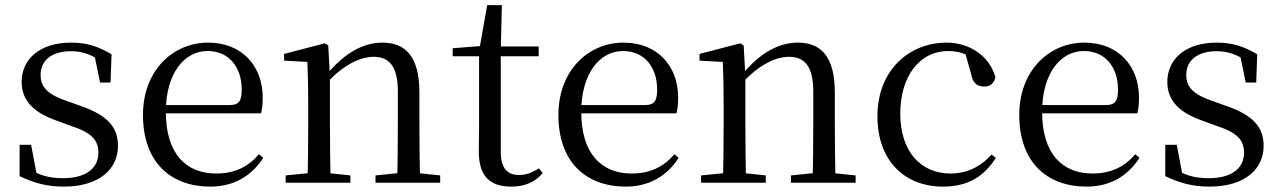

<svg xmlns="http://www.w3.org/2000/svg" viewBox="-20 -692 4851 727"><path d="M221.4 14.6C356.8 14.6 426.7 -52.6 426.7 -139.6C426.7 -209.7 387.8 -255.2 286.8 -290.4L236.5 -308.4C163.2 -333 133.7 -359.8 133.7 -408.5C133.7 -460.8 172.9 -498.1 249.1 -498.1C290.4 -498.1 325.7 -486.1 366.5 -457.8V-490.1L335.1 -495.5L358.9 -379.4H398.6L402.4 -486.4C352.1 -516.2 309 -530.6 249.1 -530.6C128.9 -530.6 62 -466.5 62 -382C62 -307.3 112.6 -264 193.9 -235.4L245.6 -216.4C327.2 -190.2 352.5 -161.8 352.5 -113.5C352.5 -56.1 307.3 -17.3 218.7 -17.3C160.4 -17.3 122.8 -31.1 84.9 -56.3V-20.3L121.5 -18.1L97.8 -143.7H54.3L54.2 -25.1C108.5 0.8 156.8 14.6 221.4 14.6Z M776.3 14.6C866 14.6 933 -26.3 976.6 -94.3L960.7 -108.1C919.8 -60.3 868.7 -35 798.5 -35C687.4 -35 607.9 -106.4 607.9 -268.7C607.9 -413.6 677.8 -498.8 765.6 -498.8C847.3 -498.8 895.3 -437.4 895.3 -352.3C895.3 -311.7 885.3 -294.2 850.3 -294.2H559.6V-262.9H968.4C972.7 -278.8 974.7 -298.9 974.7 -323.2C974.7 -440.7 897.6 -530.6 767.9 -530.6C635.1 -530.6 521.4 -425.5 521.4 -256.8C521.4 -76.2 627.8 14.6 776.3 14.6Z M1061.7 0H1306.7V-27.8L1202.8 -38.6H1170.4L1061.7 -27.8ZM1143.9 0H1232.3C1230.3 -48.6 1229.3 -160.9 1229.3 -228.5V-403.1L1222.9 -519.8L1209.9 -528L1055.8 -487.9V-462.4L1143.9 -457.5C1146.1 -407.9 1147.1 -357.6 1147.1 -289.4V-228.5C1147.1 -160.9 1146.1 -48.6 1143.9 0ZM1401.8 0H1646.8V-27.8L1542.3 -38.6H1509.3L1401.8 -27.8ZM1483.5 0H1571.2C1569.2 -48.6 1568 -158.7 1568 -228.5V-342.4C1568 -477.3 1515.6 -530.6 1428.5 -530.6C1358.5 -530.6 1286.6 -495.3 1213.8 -406H1203.7L1212.2 -372.4C1284.6 -452.6 1349.3 -476.9 1394.6 -476.9C1452.7 -476.9 1486.5 -442.6 1486.5 -344.3V-228.5C1486.5 -158.7 1485.5 -48.6 1483.5 0Z M1834.9 -478.9H2019.7V-516H1834.9ZM1915.8 14.6C1968.3 14.6 2007.2 -3.3 2034.9 -36.8L2020.4 -54.4C1993.4 -37.9 1974.1 -29.5 1944.3 -29.5C1900.4 -29.5 1876.2 -55.6 1876.2 -117.5V-500.6L1880.3 -672.5H1824.7L1795 -504.4L1814.6 -518.8L1694 -509.4V-478.9H1794V-207.1C1794 -170.9 1793 -149.8 1793 -117.7C1793 -28.2 1831.9 14.6 1915.8 14.6Z M2349.3 14.6C2439 14.6 2506 -26.3 2549.6 -94.3L2533.7 -108.1C2492.8 -60.3 2441.7 -35 2371.5 -35C2260.4 -35 2180.9 -106.4 2180.9 -268.7C2180.9 -413.6 2250.8 -498.8 2338.6 -498.8C2420.3 -498.8 2468.3 -437.4 2468.3 -352.3C2468.3 -311.7 2458.3 -294.2 2423.3 -294.2H2132.6V-262.9H2541.4C2545.7 -278.8 2547.7 -298.9 2547.7 -323.2C2547.7 -440.7 2470.6 -530.6 2340.9 -530.6C2208.1 -530.6 2094.4 -425.5 2094.4 -256.8C2094.4 -76.2 2200.8 14.6 2349.3 14.6Z M2634.7 0H2879.7V-27.8L2775.8 -38.6H2743.4L2634.7 -27.8ZM2716.9 0H2805.3C2803.3 -48.6 2802.3 -160.9 2802.3 -228.5V-403.1L2795.9 -519.8L2782.9 -528L2628.8 -487.9V-462.4L2716.9 -457.5C2719.1 -407.9 2720.1 -357.6 2720.1 -289.4V-228.5C2720.1 -160.9 2719.1 -48.6 2716.9 0ZM2974.8 0H3219.8V-27.8L3115.3 -38.6H3082.3L2974.8 -27.8ZM3056.5 0H3144.2C3142.2 -48.6 3141 -158.7 3141 -228.5V-342.4C3141 -477.3 3088.6 -530.6 3001.5 -530.6C2931.5 -530.6 2859.6 -495.3 2786.8 -406H2776.7L2785.2 -372.4C2857.6 -452.6 2922.3 -476.9 2967.6 -476.9C3025.7 -476.9 3059.5 -442.6 3059.5 -344.3V-228.5C3059.5 -158.7 3058.5 -48.6 3056.5 0Z M3550.6 14.6C3646.2 14.6 3706.3 -24.8 3750.6 -93.9L3734.8 -106.9C3690.5 -58.3 3638.8 -35 3579.2 -35C3466.8 -35 3388.9 -117.7 3388.9 -261.5C3388.9 -408.4 3466.5 -498.8 3569 -498.8C3606.9 -498.8 3640.9 -489 3681.8 -461.9L3631.7 -501.6L3656.7 -413.5C3662.9 -378.2 3678.9 -364.4 3706.7 -364.4C3728.9 -364.4 3743 -375.1 3749.2 -399.3C3727 -478.8 3653.2 -530.6 3563.8 -530.6C3426.2 -530.6 3302.4 -430 3302.4 -251.4C3302.4 -84.4 3404.2 14.6 3550.6 14.6Z M4094.3 14.6C4184 14.6 4251 -26.3 4294.6 -94.3L4278.7 -108.1C4237.8 -60.3 4186.7 -35 4116.5 -35C4005.4 -35 3925.9 -106.4 3925.9 -268.7C3925.9 -413.6 3995.8 -498.8 4083.6 -498.8C4165.3 -498.8 4213.3 -437.4 4213.3 -352.3C4213.3 -311.7 4203.3 -294.2 4168.3 -294.2H3877.6V-262.9H4286.4C4290.7 -278.8 4292.7 -298.9 4292.7 -323.2C4292.7 -440.7 4215.6 -530.6 4085.9 -530.6C3953.1 -530.6 3839.4 -425.5 3839.4 -256.8C3839.4 -76.2 3945.8 14.6 4094.3 14.6Z M4559.4 14.6C4694.8 14.6 4764.7 -52.6 4764.7 -139.6C4764.7 -209.7 4725.8 -255.2 4624.8 -290.4L4574.5 -308.4C4501.2 -333 4471.7 -359.8 4471.7 -408.5C4471.7 -460.8 4510.9 -498.1 4587.1 -498.1C4628.4 -498.1 4663.7 -486.1 4704.5 -457.8V-490.1L4673.1 -495.5L4696.9 -379.4H4736.6L4740.4 -486.4C4690.1 -516.2 4647 -530.6 4587.1 -530.6C4466.9 -530.6 4400 -466.5 4400 -382C4400 -307.3 4450.6 -264 4531.9 -235.4L4583.6 -216.4C4665.2 -190.2 4690.5 -161.8 4690.5 -113.5C4690.5 -56.1 4645.3 -17.3 4556.7 -17.3C4498.4 -17.3 4460.8 -31.1 4422.9 -56.3V-20.3L4459.5 -18.1L4435.8 -143.7H4392.3L4392.2 -25.1C4446.5 0.8 4494.8 14.6 4559.4 14.6Z"/></svg>

Font: Source Han Serif TW VF
Style: Regular
Weight: 250
Designer: Ryoko NISHIZUKA 西塚涼子 (kana & ideographs); Frank Grießhammer (Latin, Greek & Cyrillic); Wenlong ZHANG 张文龙 (bopomofo); San
Foundry: Adobe
Version: Version 2.002;hotconv 1.1.0;makeotfexe 2.6.0